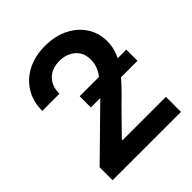

<svg xmlns="http://www.w3.org/2000/svg" viewBox="-203 -864 991 991"><g transform="rotate(-45 292.0 -368.5)"><path d="M45.4 0V-94.7L298.3 -342.8Q352.1 -397.5 379.4 -435.8Q406.7 -474.1 406.7 -519.5Q406.7 -570.8 372.6 -600.3Q338.4 -629.9 286.6 -629.9Q231.9 -629.9 199.5 -597.7Q167 -565.4 167 -509.8H42Q42 -578.6 73.5 -629.6Q105 -680.7 160.6 -709Q216.3 -737.3 288.1 -737.3Q361.3 -737.3 416.5 -710Q471.7 -682.6 502.7 -635Q533.7 -587.4 533.7 -526.4Q533.7 -485.4 518.1 -446Q502.4 -406.7 463.1 -358.6Q423.8 -310.5 353 -242.7L228 -115.2V-109.9H544.4V0ZM231.9 -345.2V-426.8H572.3V-345.2Z"/></g></svg>

Font: Inter Tight SemiBold
Style: Regular
Weight: 600
Designer: Rasmus Andersson
Foundry: rsms
Version: Version 3.004; ttfautohint (v1.8.4.7-5d5b)